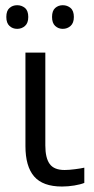

<svg xmlns="http://www.w3.org/2000/svg" viewBox="-20 -696 355 726"><path d="M151.4 -497.1V-146Q151.4 -98.6 168 -75.9Q184.6 -53.2 224.1 -53.2Q240.7 -53.2 263.7 -56.2Q286.6 -59.1 298.8 -62V-4.4Q284.7 1.5 261 5.4Q237.3 9.3 214.4 9.3Q142.1 9.3 109.1 -28.8Q76.2 -66.9 76.2 -143.6V-497.1ZM3.9 -631.8Q3.9 -655.3 15.9 -665.8Q27.8 -676.3 44.9 -676.3Q62 -676.3 74.5 -665.8Q86.9 -655.3 86.9 -631.8Q86.9 -608.9 74.5 -597.9Q62 -586.9 44.9 -586.9Q27.8 -586.9 15.9 -597.9Q3.9 -608.9 3.9 -631.8ZM176.8 -631.8Q176.8 -655.3 188.7 -665.8Q200.7 -676.3 217.3 -676.3Q234.4 -676.3 246.8 -665.8Q259.3 -655.3 259.3 -631.8Q259.3 -608.9 246.8 -597.9Q234.4 -586.9 217.3 -586.9Q200.7 -586.9 188.7 -597.9Q176.8 -608.9 176.8 -631.8Z"/></svg>

Font: Bpm'online Open Sans
Style: Regular
Weight: 400
Foundry: Ascender Corporation
Version: Version 1.10